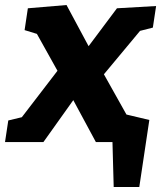

<svg xmlns="http://www.w3.org/2000/svg" viewBox="-48 -566 643 765"><path d="M-28 0 -15 -86 39 -99 181 -284 99 -431 50 -446 63 -533 217 -546 305 -382 418 -533 574 -542 561 -456 510 -443 366 -270 459 -104 518 -86 504 0H334L244 -167L125 0ZM405 179 400 -4H366L345 -136L547 -88L507 179Z"/></svg>

Font: Bitter ExtraBold
Style: Italic
Weight: 800
Italic angle: -9°
Designer: Sol Matas, and Bitter project Authors
Foundry: Sol Matas
Version: Version 2.001